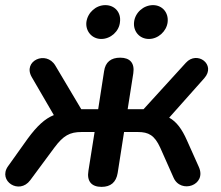

<svg xmlns="http://www.w3.org/2000/svg" viewBox="-24 -721 861 749"><path d="M372 8C408 8 429 -10 435 -46L460 -206H514C556 -206 579 -193 601 -145L653 -28C681 36 783 2 752 -69L705 -174C686 -217 665 -246 636 -262L773 -416C820 -469 745 -525 701 -476L536 -295H474L496 -435C502 -475 483 -496 445 -496C409 -496 387 -479 382 -443L359 -295H293L192 -465C156 -526 63 -483 100 -420L186 -272C151 -258 120 -229 84 -180L7 -72C-33 -15 51 40 94 -18L188 -145C223 -192 248 -206 294 -206H345L321 -55C314 -14 333 8 372 8ZM371 -569C408 -569 441 -599 444 -635C449 -672 424 -701 387 -701C350 -701 318 -672 313 -635C309 -599 335 -569 371 -569ZM557 -569C593 -569 626 -599 630 -635C634 -672 609 -701 573 -701C536 -701 503 -672 499 -635C495 -599 520 -569 557 -569Z"/></svg>

Font: SN Pro Semibold
Style: Italic
Weight: 600
Italic angle: -9°
Designer: Tobias Whetton
Foundry: Supernotes
Version: Version 1.001;Glyphs 3.2 (3249)